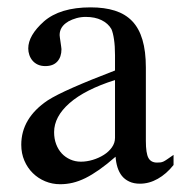

<svg xmlns="http://www.w3.org/2000/svg" viewBox="-20 -483 484 511"><path d="M286.1 -270Q206.1 -244.6 165 -208.5Q124 -172.4 124 -131.3Q124 -113.8 129.4 -99.4Q134.8 -85 144.3 -74.7Q153.8 -64.5 167 -58.6Q180.2 -52.7 195.3 -52.7Q210.9 -52.7 227.1 -57.6Q243.2 -62.5 256.3 -70.8Q269.5 -79.1 277.8 -90.8Q286.1 -102.5 286.1 -116.2ZM106.9 -215.8Q128.9 -230 174.3 -250Q219.7 -270 286.1 -295.4V-336.4Q286.1 -360.4 283.4 -378.2Q280.8 -396 276.4 -405.8Q267.6 -420.9 250.2 -429.4Q232.9 -438 208 -438Q183.6 -438 160.6 -425.3H161.1Q138.7 -412.1 138.7 -389.6Q138.7 -388.2 139.4 -382.8Q140.1 -377.4 141.1 -371.1Q142.1 -364.7 142.8 -359.1Q143.6 -353.5 143.6 -352.1Q143.6 -331.5 132.6 -319.3Q121.6 -307.1 100.6 -307.1Q89.4 -307.1 80.8 -311Q72.3 -314.9 66.7 -321.5Q61 -328.1 58.1 -336.7Q55.2 -345.2 55.2 -354Q55.2 -388.7 96.7 -425.8Q139.6 -463.4 221.2 -463.4Q258.3 -463.4 285.9 -454.6Q313.5 -445.8 331.8 -426.8Q350.1 -407.7 359.1 -377.2Q368.2 -346.7 368.2 -303.2V-107.9Q368.2 -75.2 375 -62.7Q381.8 -50.3 397.9 -50.3Q403.8 -50.3 407.5 -50.8Q411.1 -51.3 415.3 -53.2Q419.4 -55.2 425.3 -59.3Q431.2 -63.5 441.9 -70.8V-43.9Q422.9 -20 399.9 -7.1Q377 5.9 352.5 5.9Q335.9 5.9 324 0.2Q312 -5.4 304.4 -14.9Q296.9 -24.4 292.7 -37.6Q288.6 -50.8 287.6 -65.9Q264.2 -45.4 244.4 -31.5Q224.6 -17.6 207.3 -9Q189.9 -0.5 173.6 3.4Q157.2 7.3 140.1 7.3Q119.1 7.3 100.3 -0.5Q81.5 -8.3 67.4 -22.2Q53.2 -36.1 44.9 -55.4Q36.6 -74.7 36.6 -97.7Q36.6 -168.5 106.9 -215.8Z"/></svg>

Font: Dima Niloofar
Style: Regular
Weight: 400
Designer: R.Balvardi
Foundry: Dima Software Group
Version: Version 3.00;November 13, 2018;FontCreator 11.5.0.2427 64-bi